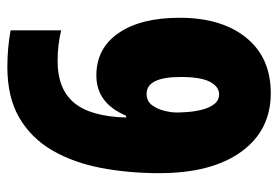

<svg xmlns="http://www.w3.org/2000/svg" viewBox="-140 -624 774 535"><g transform="rotate(90 247.5 -357.0)"><path d="M463 -413Q463 -328 448.5 -251.5Q434 -175 400 -116Q366 -57 309 -23.5Q252 10 167 10Q115 10 65 1V-140Q85 -135 107 -132.5Q129 -130 151 -130Q228 -130 266.5 -175.5Q305 -221 308 -321H303Q268 -238 191 -238Q115 -238 72.5 -300Q30 -362 30 -470Q30 -587 85.5 -655.5Q141 -724 240 -724Q344 -724 403.5 -641.5Q463 -559 463 -413ZM243 -580Q222 -580 208.5 -554.5Q195 -529 195 -473Q195 -378 242 -378Q262 -378 273 -392.5Q284 -407 289 -426.5Q294 -446 294 -462Q294 -474 292.5 -493.5Q291 -513 286 -533Q281 -553 270.5 -566.5Q260 -580 243 -580Z"/></g></svg>

Font: Noto Sans Gujarati UI ExtraCondensed Black
Style: Regular
Weight: 900
Width: 2
Designer: Jelle Bosma - Monotype Design Team, Universal Thirst
Foundry: Monotype Imaging Inc.
Version: Version 2.106; ttfautohint (v1.8.4.7-5d5b)